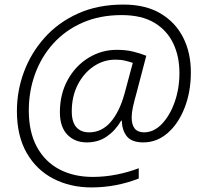

<svg xmlns="http://www.w3.org/2000/svg" viewBox="-20 -730 881 840"><path d="M380 90Q288 90 214 52Q140 14 97 -60.5Q54 -135 54 -244Q54 -333 85 -416Q116 -499 175.5 -565.5Q235 -632 321.5 -671Q408 -710 520 -710Q617 -710 682.5 -671Q748 -632 781.5 -565.5Q815 -499 815 -414Q815 -328 787.5 -258Q760 -188 713 -147.5Q666 -107 607 -107Q557 -107 535.5 -133Q514 -159 513 -202H510Q485 -159 447.5 -133Q410 -107 360 -107Q307 -107 274.5 -141Q242 -175 242 -239Q242 -318 276 -380Q310 -442 367 -477Q424 -512 491 -512Q532 -512 563.5 -504Q595 -496 620 -486L578 -326Q567 -287 561.5 -261.5Q556 -236 556 -217Q556 -151 610 -151Q653 -151 688 -187.5Q723 -224 744 -283Q765 -342 765 -411Q765 -484 737.5 -541Q710 -598 654.5 -631Q599 -664 512 -664Q417 -664 341.5 -631Q266 -598 213.5 -540Q161 -482 133.5 -406.5Q106 -331 106 -247Q106 -152 141.5 -87Q177 -22 240 11Q303 44 386 44Q437 44 488.5 34Q540 24 587 6V51Q539 70 486.5 80Q434 90 380 90ZM370 -151Q425 -151 464 -196Q503 -241 525 -321L561 -455Q546 -460 527.5 -464.5Q509 -469 485 -469Q433 -469 389.5 -439.5Q346 -410 320 -359Q294 -308 294 -243Q294 -196 314 -173.5Q334 -151 370 -151Z"/></svg>

Font: Noto Sans Light
Style: Italic
Weight: 300
Italic angle: -12°
Designer: Monotype Design Team
Foundry: Monotype Imaging Inc.
Version: Version 2.013; ttfautohint (v1.8.4.7-5d5b)